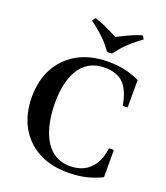

<svg xmlns="http://www.w3.org/2000/svg" viewBox="-168 -1056 1029 1187"><g transform="rotate(20 346.5 -463.0)"><path d="M607 -213Q623 -216 639 -213V-35Q597 -13 542 1Q487 15 417 15Q303 15 220.5 -31Q138 -77 94 -159Q50 -241 50 -350Q50 -459 95 -541Q140 -623 223.5 -669Q307 -715 422 -715Q483 -715 535.5 -703Q588 -691 629 -670V-490Q613 -487 597 -490Q580 -587 537 -630Q494 -673 414 -673Q355 -673 313.5 -649Q272 -625 246 -582Q220 -539 208.5 -483Q197 -427 197 -363Q197 -301 208.5 -241Q220 -181 245 -133Q270 -85 313 -56Q356 -27 420 -27Q468 -27 507 -46.5Q546 -66 572.5 -107.5Q599 -149 607 -213ZM563 -941Q574 -931 578 -919Q538 -889 512.5 -867Q487 -845 467.5 -823Q448 -801 424 -770Q408 -767 392 -770Q369 -801 349 -823Q329 -845 304 -867Q279 -889 239 -919Q243 -931 254 -941Q288 -930 313 -919.5Q338 -909 360 -898Q382 -887 408 -873Q435 -887 457 -898Q479 -909 504 -919.5Q529 -930 563 -941Z"/></g></svg>

Font: Poltawski Nowy SemiBold
Style: Regular
Weight: 600
Version: Version 1.001;gftools[0.9.25]